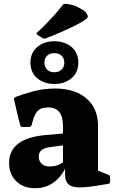

<svg xmlns="http://www.w3.org/2000/svg" viewBox="-20 -981 615 1015"><path d="M166 14Q104 14 66 -23Q28 -60 28 -119Q28 -184 75.5 -221Q123 -258 220 -267L335 -277L331 -215L250 -204Q216 -200 200.5 -188Q185 -176 185 -152Q185 -129 200.5 -115Q216 -101 241 -101Q264 -101 280.5 -106.5Q297 -112 307 -119Q317 -126 321 -129L333 -117Q329 -97 316 -74.5Q303 -52 281.5 -31.5Q260 -11 231 1.5Q202 14 166 14ZM313 -314Q313 -363 293.5 -388Q274 -413 237 -413Q219 -413 203.5 -409Q188 -405 176 -391Q164 -377 155 -347L147 -320Q144 -310 135 -310H98Q88 -310 87 -320Q77 -355 69.5 -389Q62 -423 54 -455Q53 -463 61 -468Q97 -482 153.5 -497.5Q210 -513 272 -513Q376 -513 437 -460.5Q498 -408 498 -317V-162H313ZM498 -162V-50L478 -87L553 -57Q562 -53 562 -43V-21Q562 -11 552 -9L497 0Q435 10 397 9.5Q359 9 341.5 -7.5Q324 -24 324 -59V-103L313 -111V-162ZM267 -537Q214 -537 177.5 -567Q141 -597 141 -650Q141 -703 177.5 -733Q214 -763 267 -763Q321 -763 357.5 -733Q394 -703 394 -650Q394 -597 357.5 -567Q321 -537 267 -537ZM267 -599Q291 -599 305.5 -613Q320 -627 320 -650Q320 -673 305.5 -686.5Q291 -700 267 -700Q243 -700 229 -686.5Q215 -673 215 -650Q215 -627 229 -613Q243 -599 267 -599ZM178 -797Q169 -802 176 -809Q199 -829 221.5 -852.5Q244 -876 267 -901Q290 -926 310 -953Q316 -961 326 -961Q361 -958 387.5 -945.5Q414 -933 432 -918Q442 -905 444 -897Q446 -889 436 -881Q426 -873 400 -858Q357 -835 309 -814Q261 -793 221 -778Q213 -775 204 -780Z"/></svg>

Font: Hahmlet ExtraBold
Style: Regular
Weight: 800
Designer: Minjoo Ham & Mark Frömberg
Foundry: hypertype
Version: Version 1.002